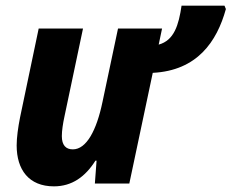

<svg xmlns="http://www.w3.org/2000/svg" viewBox="-20 -650 820 680"><path d="M171 10C235 10 282 -24 318 -81H322L316 0H438L521 -392C678 -400 748 -502 780 -618L775 -630H623C613 -562 597 -507 542 -492L554 -549H398L343 -289C322 -188 286 -121 238 -121C213 -121 199 -136 199 -168C199 -187 203 -213 208 -236L274 -549H117L51 -234C44 -199 39 -162 39 -135C39 -49 82 10 171 10Z"/></svg>

Font: Noto Sans SemiCondensed ExtraBold
Style: Italic
Weight: 800
Width: 4
Italic angle: -12°
Designer: Monotype Design Team
Foundry: Monotype Imaging Inc.
Version: Version 2.013